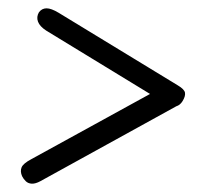

<svg xmlns="http://www.w3.org/2000/svg" viewBox="-20 -534 506 461"><path d="M404.5 -279.5 77 -99Q65 -92.5 56.2 -93Q47.5 -93.5 42 -98.8Q36.5 -104 33 -111Q28 -122.5 31.8 -132Q35.5 -141.5 55.5 -152L369.5 -324.5ZM377 -286 91 -460.5Q75.5 -470.5 71.2 -482Q67 -493.5 73.5 -504.5Q80.5 -514 91.8 -514Q103 -514 120.5 -503.5L407 -329Q423 -319.5 424.2 -311.2Q425.5 -303 418.5 -291.5Q412.5 -281.5 403.2 -278.8Q394 -276 377 -286Z"/></svg>

Font: Edu NSW ACT Hand
Style: Regular
Weight: 400
Designer: Tina and Corey Anderson, Eben Sorkin, Mirko Velimirovic
Foundry: Sorkin Type Co.
Version: Version 2.000